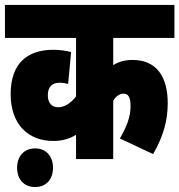

<svg xmlns="http://www.w3.org/2000/svg" viewBox="-20 -642 724 775"><path d="M684 -489V-622H0V-489H287V-253C269 -229 243 -209 215 -209C190 -209 173 -226 173 -257C173 -291 190 -308 220 -308C232 -308 245 -306 255 -303L267 -432C244 -438 219 -441 195 -441C89 -441 23 -385 23 -262C23 -139 95 -73 195 -73C232 -73 261 -82 287 -98V0H437V-235C446 -251 461 -264 478 -264C498 -264 507 -250 507 -213C507 -170 491 -130 464 -83L598 -20C642 -96 657 -160 657 -225C657 -334 611 -400 515 -400C484 -400 459 -393 437 -379V-489ZM49 35C49 81 76 113 122 113C167 113 194 81 194 35C194 -10 167 -43 122 -43C76 -43 49 -10 49 35Z"/></svg>

Font: Noto Sans Devanagari ExtraCondensed Black
Style: Regular
Weight: 900
Width: 2
Designer: Jelle Bosma - Monotype Design Team
Foundry: Monotype Imaging Inc.
Version: Version 2.004